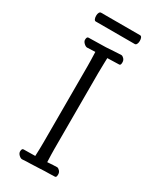

<svg xmlns="http://www.w3.org/2000/svg" viewBox="-212 -905 800 970"><g transform="rotate(30 187.5 -419.5)"><path d="M147 -654Q112 -652 100 -652Q92 -652 82 -661Q72 -670 71 -680Q71 -699 81 -699L181 -701L228 -704L269 -706Q276 -706 284 -697.5Q292 -689 292 -678V-674Q292 -659 283 -659L215 -657Q215 -634 214 -621L213 -568V-126Q213 -97 215 -50Q253 -53 271 -53Q278 -53 286 -44.5Q294 -36 294 -25V-21Q294 -6 285 -6L254 -5Q231 -5 195 -3L147 -1Q127 -1 99 1Q91 2 80.5 -7Q70 -16 69 -27Q69 -46 79 -46Q118 -46 147 -47Q149 -90 149 -127V-569Q149 -603 147 -654ZM59 -815Q59 -826 63 -833Q67 -840 73 -840H301Q307 -840 310.5 -833Q314 -826 314 -814Q314 -803 310 -795.5Q306 -788 300 -788H72Q66 -788 62.5 -795.5Q59 -803 59 -815Z"/></g></svg>

Font: JyunsaiKaai Light
Style: Regular
Weight: 300
Designer: Fontworks Inc.
Version: Version 0.030;April 7, 2024;FontCreator 14.0.0.2901 64-bit